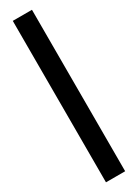

<svg xmlns="http://www.w3.org/2000/svg" viewBox="-248 -833 691 962"><g transform="rotate(-30 98.0 -352.0)"><path d="M42 115H153V-819H42Z"/></g></svg>

Font: Advent Pro ExtraBold
Style: Regular
Weight: 800
Designer: VivaRado, Andreas Kalpakidis
Foundry: VivaRado, Andreas Kalpakidis
Version: Version 3.000